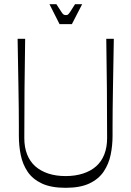

<svg xmlns="http://www.w3.org/2000/svg" viewBox="-20 -885 626 916"><path d="M293 11Q224 11 180 -9.5Q136 -30 112 -65.5Q88 -101 79 -145.5Q70 -190 70 -237Q70 -251 70 -284.5Q70 -318 69.5 -365.5Q69 -413 68 -469Q67 -525 66 -584.5Q65 -644 64 -700H100Q98 -582 97 -463.5Q96 -345 96 -226Q96 -182 109.5 -148Q123 -114 148.5 -91.5Q174 -69 210.5 -57Q247 -45 293 -45Q339 -45 376 -57Q413 -69 438.5 -91.5Q464 -114 477.5 -148Q491 -182 491 -226Q491 -345 490 -463.5Q489 -582 487 -700H523Q522 -644 521 -584.5Q520 -525 519 -468.5Q518 -412 517.5 -365Q517 -318 517 -284.5Q517 -251 517 -237Q517 -191 508 -147Q499 -103 475 -67Q451 -31 407 -10Q363 11 293 11ZM264 -770 216 -865H249Q266 -839 273 -828Q280 -817 284.5 -815Q289 -813 294 -813Q300 -813 303.5 -815Q307 -817 314.5 -828Q322 -839 338 -865H372L323 -770Z"/></svg>

Font: Ojuju Light
Style: Regular
Weight: 300
Designer: Chisaokwu Joboson, Mirko Velimirovic
Foundry: Udi Foundry
Version: Version 1.000